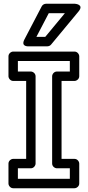

<svg xmlns="http://www.w3.org/2000/svg" viewBox="-20 -975 465 1020"><path d="M351 -25H75V-81H144C159.1 -81 169 -95.3 169 -106V-570C169 -585.1 154.7 -595 144 -595H75V-651H351V-595H282C266.9 -595 257 -580.7 257 -570V-106C257 -90.9 271.3 -81 282 -81H351ZM376 25C386.7 25 401 15.1 401 0V-106C401 -116.7 391.1 -131 376 -131H307V-545H376C386.7 -545 401 -554.9 401 -570V-676C401 -686.7 391.1 -701 376 -701H50C39.3 -701 25 -691.1 25 -676V-570C25 -559.3 34.9 -545 50 -545H119V-131H50C39.3 -131 25 -121.1 25 -106V0C25 10.7 34.9 25 50 25ZM220.3 -779H173.3L239.1 -905H324.8ZM232 -729C239.1 -729 246.5 -732.3 251.2 -738L397.2 -914C429 -952.3 378 -955 378 -955H224C215.5 -955 206.2 -949.9 201.8 -941.6L109.8 -765.6C88.7 -725 132 -729 132 -729Z"/></svg>

Font: Fog Sans
Style: Outline
Weight: 700
Foundry: Intel Corporation
Version: Version 1.00